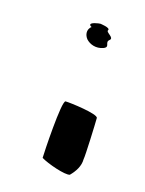

<svg xmlns="http://www.w3.org/2000/svg" viewBox="-68 -597 345 457"><g transform="rotate(15 104.0 -368.5)"><path d="M74 -208C90 -198 136 -182 147 -186C159 -198 169 -213 169 -230C171 -238 174 -320 174 -333C174 -343 103 -352 92 -352C82 -352 74 -218 74 -208ZM102 -535C97 -529 96 -518 104 -508C113 -498 129 -492 146 -498C162 -504 145 -512 155 -520C166 -528 141 -536 146 -542C150 -549 124 -552 124 -552C121 -552 97 -549 102 -542C103 -540 105 -540 106 -539C105 -538 103 -537 102 -535ZM124 -552Z"/></g></svg>

Font: bitstorm
Style: ultext
Weight: 400
Version: Version 0.2